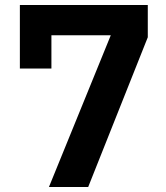

<svg xmlns="http://www.w3.org/2000/svg" viewBox="-20 -753 670 773"><path d="M575 -603 335 0H177L426 -611H187V-477H60V-733H575Z"/></svg>

Font: IBM Plex Sans JP
Style: Bold
Weight: 700
Designer: Mike Abbink; Paul van der Laan; Pieter van Rosmalen; Wujin Sim; Yejin Wi; Jinhee Kim; Boomi Park; Yona Kim; Kichan Ma
Foundry: Sandoll Inc.
Version: Version 1.001